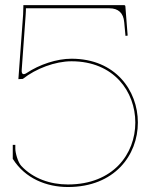

<svg xmlns="http://www.w3.org/2000/svg" viewBox="-20 -730 590 752"><path d="M40 -162.5H30V-107.5L31 -106.5C78.5 -31.5 161.5 2.5 246 2.5C429 2.5 520 -122.5 520 -250C520 -375 432.5 -500 260 -500C202 -500 134.5 -477.5 83.5 -443.5C80 -441 76 -439.5 73 -439.5C68 -439.5 64 -443.5 65 -456L80.5 -671.5C81.5 -686.5 81.5 -691 81.5 -697.5H408.5C443 -697.5 463.5 -679.5 466.5 -643L471.5 -589.5L480 -590.5L471 -705.5C471 -707.5 469 -710 466 -710H71.5V-705C71.5 -696 71 -680 70.5 -672.5L52 -420L69.5 -421C120.5 -461.5 196.5 -490 260 -490C426.5 -490 510 -370.5 510 -250C510 -127.5 423.5 -7.5 246 -7.5C177 -7.5 110 -30.5 63.5 -80C49.5 -95 40 -132.5 40 -147.5Z"/></svg>

Font: Znikomit
Style: Regular
Weight: 100
Designer: gluk
Foundry: gluk
Version: Version 0.55